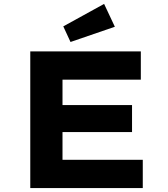

<svg xmlns="http://www.w3.org/2000/svg" viewBox="-20 -963 858 983"><path d="M135 0V-700H701V-555H300V-145H711V0ZM221 -287V-425H656V-287ZM341 -748 304 -828 513 -943 568 -826Z"/></svg>

Font: Lexend Giga
Style: Bold
Weight: 700
Version: Version 1.007